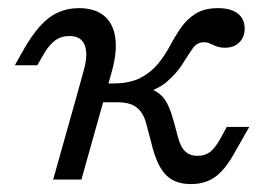

<svg xmlns="http://www.w3.org/2000/svg" viewBox="-20 -446 687 477"><path d="M454 11.3Q416.1 11.3 394.4 -9.3Q372.6 -29.8 359.7 -76.6L344.4 -134.7Q339.5 -155.6 330.2 -168.1Q321 -180.6 306.9 -186.3Q292.7 -191.9 271.8 -191.9H216.1L229 -238.7H260.5Q302.4 -238.7 328.6 -252.4Q354.8 -266.1 372.2 -287.1Q389.5 -308.1 402.4 -332.3Q415.3 -356.5 429.8 -377.4Q444.4 -398.4 466.1 -412.1Q487.9 -425.8 521.8 -425.8Q553.2 -425.8 570.6 -412.5Q587.9 -399.2 587.9 -375Q587.9 -354 574.6 -340.7Q561.3 -327.4 538.7 -327.4Q529 -327.4 522.2 -329.4Q515.3 -331.5 509.7 -334.3Q504 -337.1 498.8 -339.1Q493.5 -341.1 487.1 -341.1Q469.4 -341.1 458.5 -325.4Q447.6 -309.7 433.5 -287.1Q419.4 -264.5 394.8 -243.1Q370.2 -221.8 325 -210.5L340.3 -229.8Q368.5 -222.6 384.3 -205.2Q400 -187.9 412.1 -142.7L421.8 -106.5Q428.2 -81.5 439.9 -70.2Q451.6 -58.9 471 -58.9Q489.5 -58.9 502 -68.5Q514.5 -78.2 527.4 -101.6L543.5 -130.6H599.2L558.9 -59.7Q544.4 -34.7 529 -19Q513.7 -3.2 495.6 4Q477.4 11.3 454 11.3ZM170.2 -206.5 188.7 -273.4Q199.2 -312.1 190.3 -334.3Q181.5 -356.5 152.4 -356.5Q131.5 -356.5 116.5 -345.2Q101.6 -333.9 89.5 -312.9L72.6 -283.9H16.9L36.3 -318.5Q58.1 -357.3 79 -380.6Q100 -404 123.8 -414.9Q147.6 -425.8 175.8 -425.8Q214.5 -425.8 237.5 -407.7Q260.5 -389.5 266.1 -354.4Q271.8 -319.4 258.1 -269.4L240.3 -206.5ZM112.1 0 170.2 -206.5H240.3L182.3 0Z"/></svg>

Font: Playfair 5pt SemiExpanded Light
Style: Italic
Weight: 300
Width: 6
Italic angle: -15.6°
Designer: Claus Eggers Sørensen
Foundry: Claus Eggers Sørensen
Version: Version 2.203